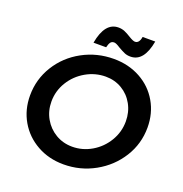

<svg xmlns="http://www.w3.org/2000/svg" viewBox="-157 -1039 1129 1186"><g transform="rotate(20 407.5 -445.5)"><path d="M550 -757Q528 -757 511.5 -764Q495 -771 467 -787Q440 -805 427 -805Q411 -805 403 -793.5Q395 -782 390 -760H307Q332 -901 421 -901Q443 -901 462 -893Q481 -885 503 -871Q532 -853 545 -853Q573 -853 580 -897H663Q638 -757 550 -757ZM800 -381Q800 -274 744 -184.5Q688 -95 593.5 -42.5Q499 10 389 10Q292 10 214.5 -33.5Q137 -77 93.5 -152Q50 -227 50 -320Q50 -427 105.5 -516.5Q161 -606 255.5 -657.5Q350 -709 461 -709Q558 -709 635.5 -666.5Q713 -624 756.5 -549Q800 -474 800 -381ZM187 -330Q187 -269 215.5 -219Q244 -169 293 -140Q342 -111 402 -111Q470 -111 529.5 -146Q589 -181 625 -241Q661 -301 661 -371Q661 -432 633.5 -482Q606 -532 558 -560.5Q510 -589 451 -589Q382 -589 321 -554Q260 -519 223.5 -459.5Q187 -400 187 -330Z"/></g></svg>

Font: TypoPRO Montserrat Alternates
Style: Italic
Weight: 500
Italic angle: -11.3°
Designer: Julieta Ulanovsky
Foundry: Julieta Ulanovsky
Version: Version 6.001